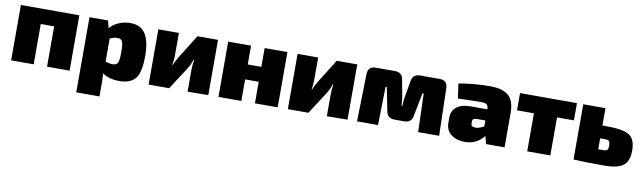

<svg xmlns="http://www.w3.org/2000/svg" viewBox="-40 -1023 5733 1711"><g transform="rotate(10 2826.0 -167.0)"><path d="M575 -501V0H371V-365H250V0H46V-501Z M835 -500 852 -432Q876 -466 927 -489Q978 -512 1036 -512Q1131 -512 1173.5 -444Q1216 -376 1216 -244Q1216 -96 1171 -41Q1126 14 1027 14Q930 14 874 -28Q878 43 877 81V180H667V-500ZM877 -343V-136Q910 -123 943 -123Q976 -123 988 -144.5Q1000 -166 1000 -242Q1000 -318 988.5 -339.5Q977 -361 946 -361Q913 -361 877 -343Z M1830 0 1643 2V-194Q1643 -232 1651 -288H1646Q1631 -239 1604 -198L1476 0H1290V-500H1476V-291Q1476 -260 1468 -210H1473Q1481 -238 1512 -288L1644 -500H1830Z M2458 -500V0H2252V-195H2129V0H1922V-500H2129V-330H2252V-500Z M3090 0 2903 2V-194Q2903 -232 2911 -288H2906Q2891 -239 2864 -198L2736 0H2550V-500H2736V-291Q2736 -260 2728 -210H2733Q2741 -238 2772 -288L2904 -500H3090Z M3661 -500H3837Q3906 -500 3908 -429L3919 0H3729L3718 -348H3707L3666 -137Q3656 -73 3588 -73H3505Q3436 -73 3426 -137L3384 -348H3373L3366 0H3176L3186 -429Q3188 -500 3258 -500H3430Q3498 -500 3507 -435L3536 -279Q3538 -269 3543 -203H3549Q3550 -211 3551.5 -237.5Q3553 -264 3556 -279L3583 -435Q3592 -500 3661 -500Z M4026 -356 4007 -489Q4143 -514 4292 -514Q4403 -514 4457 -468Q4511 -422 4511 -310V0H4344L4325 -70Q4259 14 4152 14Q4078 14 4029 -23Q3980 -60 3980 -128V-178Q3980 -238 4024 -272.5Q4068 -307 4145 -307H4301V-311Q4300 -338 4287 -349.5Q4274 -361 4242 -361Q4132 -361 4026 -356ZM4184 -175V-159Q4184 -128 4226 -128Q4259 -128 4301 -153V-206H4222Q4184 -206 4184 -175Z M5078 -344H4925V0H4716V-344H4563V-500H5078Z M5336 -343H5375Q5525 -343 5580.5 -307Q5636 -271 5636 -169Q5636 -70 5583.5 -32Q5531 6 5411 6Q5236 6 5141 0H5135V-500H5336ZM5336 -128H5375Q5407 -128 5416.5 -137Q5426 -146 5426 -177Q5426 -209 5416.5 -218Q5407 -227 5375 -227H5336Z"/></g></svg>

Font: Exo 2.0 Black
Style: Regular
Weight: 900
Designer: Natanael Gama
Version: Version 1.001;PS 001.001;hotconv 1.0.70;makeotf.lib2.5.58329